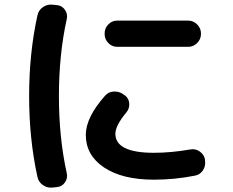

<svg xmlns="http://www.w3.org/2000/svg" viewBox="-20 -789 1040 857"><path d="M503 -697H820Q843 -697 860 -680Q877 -663 877 -640V-637Q877 -614 860 -597Q843 -580 820 -580H503Q480 -580 463.5 -597Q447 -614 447 -637V-640Q447 -663 463.5 -680Q480 -697 503 -697ZM216 48Q192 51 172 37.5Q152 24 147 0Q110 -169 110 -360Q110 -551 147 -720Q152 -744 172 -757.5Q192 -771 216 -768L235 -766Q257 -764 270 -745Q283 -726 278 -704Q243 -546 243 -360Q243 -174 278 -16Q283 6 270 25Q257 44 235 46ZM667 13Q526 13 444.5 -41.5Q363 -96 363 -187Q363 -265 449 -362Q465 -380 490 -380.5Q515 -381 533 -366L538 -363Q556 -349 557 -326Q558 -303 543 -286Q495 -228 495 -192Q495 -107 667 -107Q743 -107 830 -122Q853 -126 872 -112.5Q891 -99 895 -77V-73Q899 -49 886 -29Q873 -9 850 -5Q760 13 667 13Z"/></svg>

Font: Rounded Mplus 1c Bold
Style: Bold
Weight: 700
Version: Version 1.059.20150529